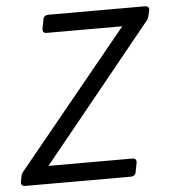

<svg xmlns="http://www.w3.org/2000/svg" viewBox="-48 -668 628 711"><g transform="rotate(-5 266.0 -312.0)"><path d="M6.8 -37.1 2.9 -17.6C1 -6.8 5.9 0 16.6 0H411.1C419.9 0 426.8 -4.9 428.7 -13.7L435.5 -48.8C437.5 -59.6 432.6 -66.4 421.9 -66.4H109.4L517.6 -569.3C522.5 -575.2 524.4 -579.1 526.4 -586.9L531.2 -606.4C533.2 -617.2 528.3 -624 517.6 -624H156.2C147.5 -624 140.6 -619.1 138.7 -610.4L131.8 -575.2C129.9 -564.5 134.8 -557.6 145.5 -557.6H426.8L15.6 -54.7C10.7 -48.8 7.8 -43.9 6.8 -37.1Z"/></g></svg>

Font: Ed Sans Neue
Style: Italic
Weight: 400
Italic angle: -11°
Designer: Stephen Hutchings
Version: Version 1.004;PS 001.004;hotconv 1.0.88;makeotf.lib2.5.64775